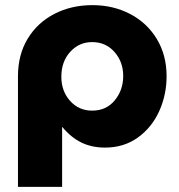

<svg xmlns="http://www.w3.org/2000/svg" viewBox="-20 -563 699 748"><path d="M460 -267Q460 -322 426 -360.5Q392 -399 339 -399Q288 -399 253.5 -361Q219 -323 219 -264Q219 -208 253 -170Q287 -132 339 -132Q394 -132 427 -172Q460 -212 460 -267ZM340 -543Q421 -543 487 -508.5Q553 -474 591 -411Q629 -348 629 -266Q629 -194 600.5 -130.5Q572 -67 517.5 -27.5Q463 12 389 12Q338 12 297.5 -7.5Q257 -27 222 -69V165H50V-266Q50 -350 88 -412.5Q126 -475 192 -509Q258 -543 340 -543Z"/></svg>

Font: Geom ExtraBold
Style: Bold
Weight: 800
Version: Version 1.102